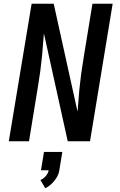

<svg xmlns="http://www.w3.org/2000/svg" viewBox="-20 -755 640 1026"><path d="M27 0 149 -735H267L394 -160Q395 -162 395 -163Q395 -164 395 -165L404 -276Q408 -317 413.5 -358.5Q419 -400 426 -441L474 -735H582L461 0H342L215 -575Q215 -573 214.5 -572Q214 -571 214 -570L205 -459Q201 -418 195.5 -376.5Q190 -335 183 -294L135 0ZM222 251 196 207Q212 200 224.5 186Q237 172 240 155H199L215 57H313L297 155Q295 170 288 184Q281 198 271 210.5Q261 223 248.5 233.5Q236 244 222 251Z"/></svg>

Font: Iosevka SS04 SmBd Ex Obl
Style: Regular
Weight: 600
Width: 7
Italic angle: -9°
Monospace: yes
Designer: Belleve Invis
Foundry: Belleve Invis
Version: Version 19.0.0; ttfautohint (v1.8.4)